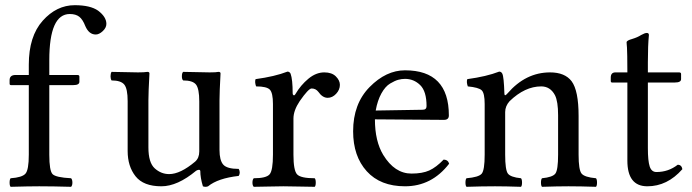

<svg xmlns="http://www.w3.org/2000/svg" viewBox="-20 -718 2668 740"><path d="M170 -122Q170 -60 182.5 -47Q195 -34 254 -31Q259 -26 259 -14Q259 -3 254 2Q184 0 131 0Q91 0 21 2Q17 -2 17 -14Q17 -27 21 -31Q65 -34 78 -48.5Q91 -63 91 -122V-390H22Q17 -390 17 -396V-409Q17 -429 40 -429H91V-469Q91 -578 144.5 -638Q198 -698 268 -698Q328 -698 358 -677Q390 -653 390 -626Q390 -611 376 -598Q362 -585 349 -585Q323 -585 309 -617Q299 -643 285.5 -653.5Q272 -664 249 -664Q170 -664 170 -486V-429H278Q286 -429 286 -423V-403Q286 -390 263 -390H170Z M602 0Q533 0 502.5 -38.5Q472 -77 472 -136V-328Q472 -376 459 -392Q446 -408 410 -408Q406 -414 406 -424Q406 -435 410 -441Q427 -441 461.5 -440Q496 -439 512 -439Q536 -439 548 -441Q556 -441 556 -435Q552 -362 552 -332V-150Q552 -91 576.5 -69Q601 -47 632 -47Q675 -47 732 -95Q748 -109 748 -134V-327Q748 -376 735.5 -392Q723 -408 686 -408Q681 -412 681 -424Q681 -437 686 -441Q703 -441 737.5 -440Q772 -439 788 -439Q814 -439 822 -441Q830 -441 830 -435Q826 -362 826 -332V-140Q826 -100 840.5 -83.5Q855 -67 900 -67Q904 -61 904 -53Q904 -46 900 -40Q820 -31 782 0Q778 2 772 2Q766 2 762 0Q752 -33 752 -59Q751 -64 746 -63.5Q741 -63 736 -60Q664 0 602 0Z M1108 -358Q1108 -353 1111.5 -351Q1115 -349 1119 -356Q1139 -390 1168.5 -414.5Q1198 -439 1230 -439Q1259 -439 1274.5 -423.5Q1290 -408 1290 -391Q1290 -372 1275.5 -356.5Q1261 -341 1243 -341Q1223 -341 1207 -364Q1197 -377 1181 -377Q1169 -377 1135 -328Q1111 -292 1111 -261V-122Q1111 -61 1125 -46Q1139 -31 1193 -31Q1197 -27 1197 -14Q1197 -2 1193 2Q1176 2 1134.5 1Q1093 0 1072 0Q1051 0 1013 1Q975 2 958 2Q953 -3 953 -14Q953 -26 958 -31Q1006 -31 1019 -46Q1032 -61 1032 -122V-317Q1032 -360 1020 -372.5Q1008 -385 967 -385Q961 -402 965 -413Q1039 -423 1088 -442Q1096 -442 1100 -434Q1108 -412 1108 -358Z M1428 -292 1609 -295Q1624 -295 1624 -309Q1624 -366 1599.5 -390Q1575 -414 1541 -414Q1528 -414 1515 -410.5Q1502 -407 1483.5 -396Q1465 -385 1450 -358Q1435 -331 1428 -292ZM1541 0Q1446 0 1393.5 -58Q1341 -116 1341 -212Q1341 -318 1404.5 -382.5Q1468 -447 1541 -447Q1710 -447 1710 -273Q1710 -256 1691 -256L1425 -258Q1425 -174 1457 -121Q1501 -49 1566 -49Q1608 -49 1634.5 -61Q1661 -73 1690 -103Q1707 -102 1711 -87Q1644 0 1541 0Z M1936 -358Q2006 -439 2100 -439Q2157 -439 2183 -405Q2210 -369 2210 -271V-122Q2210 -63 2221.5 -49Q2233 -35 2277 -31Q2281 -27 2281 -14Q2281 -2 2277 2Q2217 0 2171 0Q2129 0 2069 2Q2065 -2 2065 -14Q2065 -27 2069 -31Q2110 -35 2120.5 -49Q2131 -63 2131 -122V-274Q2131 -327 2119 -351Q2101 -385 2066 -385Q2003 -385 1944 -328Q1927 -309 1927 -286V-122Q1927 -63 1937.5 -49Q1948 -35 1988 -31Q1992 -27 1992 -14Q1992 -2 1988 2Q1928 0 1888 0Q1838 0 1778 2Q1774 -2 1774 -14Q1774 -27 1778 -31Q1825 -35 1836.5 -48.5Q1848 -62 1848 -122V-317Q1848 -359 1836.5 -370Q1825 -381 1783 -385Q1777 -402 1781 -413Q1855 -423 1904 -442Q1912 -442 1916 -434Q1922 -422 1924 -358Q1924 -344 1936 -358Z M2352 -439H2398Q2398 -477 2397.5 -502Q2397 -527 2396.5 -534.5Q2396 -542 2395.5 -547Q2395 -552 2395 -555Q2395 -562 2417 -568Q2437 -574 2451 -583Q2465 -591 2473 -591Q2481 -591 2481 -583Q2477 -543 2477 -478V-439H2597Q2605 -439 2605 -433V-413Q2605 -400 2581 -400H2477V-147Q2477 -98 2484 -76.5Q2491 -55 2510 -55Q2556 -55 2592 -83Q2607 -83 2610 -66Q2552 0 2475 0Q2398 0 2398 -99V-400H2339Q2334 -400 2334 -406V-419Q2334 -439 2352 -439Z"/></svg>

Font: Pochaevsk Unicode
Style: Normal
Weight: 400
Version: Version 1.1